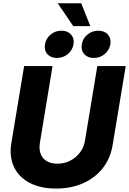

<svg xmlns="http://www.w3.org/2000/svg" viewBox="-20 -1126 778 1158"><path d="M318.4 11.2Q223.6 11.2 158.2 -23.4Q92.8 -58.1 64 -119.9Q35.2 -181.6 48.3 -262.2L125.5 -727.5H296.9L220.7 -265.1Q214.4 -227.1 225.1 -198.5Q235.8 -169.9 261.7 -154.3Q287.6 -138.7 325.7 -138.7Q368.2 -138.7 403.6 -157Q439 -175.3 462.6 -206.5Q486.3 -237.8 492.2 -276.4L566.9 -727.5H738.3L659.2 -251Q646 -170.4 599.6 -111.6Q553.2 -52.7 481.2 -20.8Q409.2 11.2 318.4 11.2ZM545.4 -776.4Q508.3 -776.4 487.8 -799.8Q467.3 -823.2 473.6 -858.9Q479 -894 507.6 -917.5Q536.1 -940.9 572.8 -940.9Q610.4 -940.9 630.9 -917.5Q651.4 -894 645.5 -858.9Q639.6 -823.2 611.1 -799.8Q582.5 -776.4 545.4 -776.4ZM323.2 -776.4Q286.1 -776.4 265.6 -799.8Q245.1 -823.2 251.5 -858.9Q256.8 -894 285.2 -917.5Q313.5 -940.9 350.6 -940.9Q387.7 -940.9 408.4 -917.5Q429.2 -894 423.3 -858.9Q417.5 -823.2 388.9 -799.8Q360.4 -776.4 323.2 -776.4ZM421.9 -968.3 328.1 -1106.4H469.7L524.9 -968.3Z"/></svg>

Font: Inter 28pt ExtraBold
Style: Italic
Weight: 800
Italic angle: -9.3988°
Designer: Rasmus Andersson
Foundry: rsms
Version: Version 4.001;git-66647c0bb